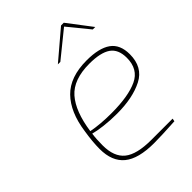

<svg xmlns="http://www.w3.org/2000/svg" viewBox="-219 -871 988 988"><g transform="rotate(-45 275.0 -377.5)"><path d="M95 -171Q95 -223 106 -291Q123 -412 186 -476.5Q249 -541 370 -541Q460 -541 505 -509Q550 -477 550 -406Q550 -312 476 -274Q402 -236 287 -236Q236 -236 192 -241.5Q148 -247 124 -254Q119 -220 119 -173Q119 -90 165 -53Q211 -16 317 -16H471L468 0Q366 6 315 6Q201 6 148 -37.5Q95 -81 95 -171ZM526 -404Q526 -466 487.5 -492.5Q449 -519 368 -519Q252 -519 198 -457.5Q144 -396 126 -270Q188 -258 269 -258Q392 -258 459 -289.5Q526 -321 526 -404ZM404 -761H424L523 -631H505L411 -746L269 -631H251Z"/></g></svg>

Font: Exo Thin
Style: Italic
Weight: 250
Italic angle: -9°
Designer: Natanael Gama
Foundry: Natanael Gama
Version: Version 1.500; ttfautohint (v1.6)